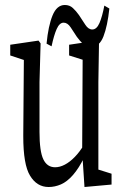

<svg xmlns="http://www.w3.org/2000/svg" viewBox="-20 -749 487 769"><path d="M174.8 0Q127.4 0 100.1 -45.9Q73.2 -89.8 73.2 -203.1Q73.2 -206.5 73.2 -210L75.7 -526.9L91.8 -503.4L21 -526.9V-569.8L134.3 -586.4L142.6 -575.2L138.2 -419.9V-220.7Q138.2 -142.6 153.6 -110.8Q168.9 -79.1 200.7 -79.1Q219.7 -79.1 239.7 -89.6Q259.8 -100.1 279.5 -120.4Q299.3 -140.6 317.4 -170.9L329.1 -119.1H317.4Q296.4 -75.7 272.5 -48.3Q248.5 -21 224.1 -10.5Q199.7 0 174.8 0ZM318.4 0 309.1 -140.6V-143.6L311 -509.8L256.8 -526.9V-569.8L368.2 -586.4L376.5 -575.2L374 -419.9V-69.8L426.8 -53.2V-9.8ZM166.5 -574.2Q173.3 -645 190.4 -687Q207.5 -729 239.7 -729Q258.8 -729 271.7 -717Q284.7 -705.1 296.4 -688.5Q309.6 -668.5 321.8 -649.7Q334 -630.9 349.6 -630.9Q367.2 -630.9 378.4 -656.7Q389.6 -682.6 397.9 -726.6L418 -714.8Q410.6 -645 394.3 -603Q377.9 -561 344.7 -561Q325.7 -561 313.2 -572.5Q300.8 -584 288.1 -601.1Q275.4 -621.1 262.9 -639.6Q250.5 -658.2 234.9 -658.2Q218.3 -658.2 207 -632.8Q195.8 -607.4 186.5 -563.5Z"/></svg>

Font: Scarab Serif
Style: Regular
Weight: 400
Designer: John Roberts
Foundry: Scarab
Version: 1.0